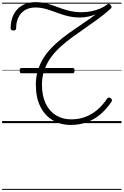

<svg xmlns="http://www.w3.org/2000/svg" viewBox="-20 -1168 1172 1821"><path d="M652 17Q555 17 480 -27.5Q405 -72 362.5 -157.5Q320 -243 320 -365Q320 -394 323 -421.5Q326 -449 332 -473H183Q174 -473 170.5 -480Q167 -487 167 -499Q167 -511 170.5 -517Q174 -523 183 -523H347Q371 -592 413.5 -649Q456 -706 511.5 -756Q567 -806 630.5 -851.5Q694 -897 760 -941Q826 -985 888 -1032Q853 -1018 815 -1010Q777 -1002 737 -1002Q685 -1002 640.5 -1011.5Q596 -1021 555.5 -1035Q515 -1049 477 -1063Q439 -1077 400 -1087Q361 -1097 318 -1097Q257 -1097 216 -1071.5Q175 -1046 154 -1001.5Q133 -957 133 -900Q133 -890 127 -884.5Q121 -879 107 -879Q94 -879 87.5 -884.5Q81 -890 81 -900Q81 -972 108 -1027.5Q135 -1083 188.5 -1115.5Q242 -1148 319 -1148Q366 -1148 407.5 -1138.5Q449 -1129 488 -1114.5Q527 -1100 567.5 -1086Q608 -1072 653 -1062Q698 -1052 751 -1052Q801 -1052 847 -1061.5Q893 -1071 931.5 -1087.5Q970 -1104 996 -1125Q1004 -1133 1012.5 -1132Q1021 -1131 1029 -1121Q1038 -1111 1038 -1102Q1038 -1093 1030 -1086Q972 -1034 909.5 -988Q847 -942 785.5 -900Q724 -858 666 -815.5Q608 -773 558 -728Q508 -683 469.5 -632.5Q431 -582 408 -523H671Q679 -523 683 -517Q687 -511 687 -499Q687 -487 683 -480Q679 -473 671 -473H390Q385 -449 381.5 -422Q378 -395 378 -365Q378 -259 413.5 -185.5Q449 -112 511.5 -74Q574 -36 655 -36Q728 -36 790 -59.5Q852 -83 903 -126.5Q954 -170 994 -230Q1001 -240 1009 -242.5Q1017 -245 1027 -238Q1038 -232 1041 -223Q1044 -214 1038 -204Q991 -134 933 -84.5Q875 -35 804.5 -9Q734 17 652 17ZM0 623H1132V633H0ZM0 -20H1132V0H0ZM0 -505H1132V-500H0ZM0 -1143H1132V-1133H0Z"/></svg>

Font: Playwrite CL Guides
Style: Regular
Weight: 400
Designer: Veronika Burian, José Scaglione
Foundry: TypeTogether
Version: Version 1.003